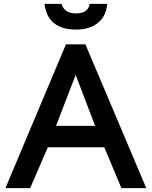

<svg xmlns="http://www.w3.org/2000/svg" viewBox="-20 -967 780 987"><path d="M319 -739H419L732 0H604L516 -210H226L135 0H8ZM469 -320 369 -582 268 -320ZM296 -947Q311 -898 371 -898Q433 -898 441 -947H531Q526 -884 483.5 -849.5Q441 -815 371 -815Q298 -815 257 -848.5Q216 -882 209 -947Z"/></svg>

Font: Involve SemiBold
Style: Regular
Weight: 600
Designer: Stefan Peev
Foundry: Context Ltd.
Version: Version 1.001